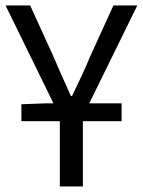

<svg xmlns="http://www.w3.org/2000/svg" viewBox="-21 -676 518 696"><path d="M56.6 -236.6V-298.1L145.5 -301.4H419.8V-236.6ZM195.9 0V-254.2L-0.9 -656.3H88.3L172.8 -471.1Q188.4 -434.5 203.7 -399.8Q219.1 -365.1 236.2 -327.9H240.2Q257.8 -365.1 274.3 -399.8Q290.9 -434.5 305.7 -471.1L390.2 -656.3H476.8L279.4 -254.2V0Z"/></svg>

Font: SourceSans3VF
Style: Regular
Weight: 200
Designer: Paul D. Hunt
Foundry: Adobe
Version: Version 3.052;hotconv 1.1.0;makeotfexe 2.6.0